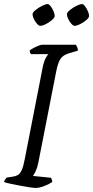

<svg xmlns="http://www.w3.org/2000/svg" viewBox="-27 -924 458 944"><path d="M149 0Q140 0 119 -3Q98 -6 72.5 -11Q47 -16 25 -20.5Q3 -25 -7 -29Q-6 -36 -1.5 -42Q3 -48 6 -51L33 -55Q49 -57 60 -63Q71 -69 79.5 -87Q88 -105 95 -143L181 -583Q188 -621 197.5 -638Q207 -655 211 -658H125Q123 -661 121 -665Q119 -669 119 -676Q125 -681 137 -687.5Q149 -694 161.5 -699Q174 -704 180 -704H346Q349 -700 352.5 -692.5Q356 -685 356 -675L312 -662Q282 -653 270 -634Q258 -615 250 -576L161 -122Q156 -98 148 -81.5Q140 -65 135 -59L224 -50Q225 -47 227.5 -41.5Q230 -36 230 -29Q212 -17 188.5 -8.5Q165 0 149 0ZM340 -797Q333 -797 324 -807Q315 -817 308.5 -830.5Q302 -844 302 -854Q302 -863 317 -875Q332 -887 349.5 -895.5Q367 -904 376 -904Q383 -904 391 -893.5Q399 -883 405 -869Q411 -855 411 -846Q411 -837 397 -825Q383 -813 366.5 -805Q350 -797 340 -797ZM171 -797Q164 -797 155 -807Q146 -817 139.5 -830.5Q133 -844 133 -854Q133 -863 148 -875Q163 -887 180.5 -895.5Q198 -904 207 -904Q214 -904 222 -893.5Q230 -883 236 -869Q242 -855 242 -846Q242 -837 228 -825Q214 -813 197.5 -805Q181 -797 171 -797Z"/></svg>

Font: Texturina 72pt 72pt Light
Style: Italic
Weight: 300
Italic angle: -11°
Designer: Guillermo Torres Carreño
Foundry: Omnibus-Type
Version: Version 1.002; ttfautohint (v1.8.3)